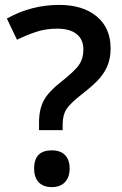

<svg xmlns="http://www.w3.org/2000/svg" viewBox="-20 -744 493 778"><path d="M138.2 -216.8V-248Q138.2 -301.8 157.7 -337.4Q177.2 -373 226.1 -411.1Q284.2 -457 301 -482.4Q317.9 -507.8 317.9 -543Q317.9 -584 290.5 -606Q263.2 -627.9 211.9 -627.9Q165.5 -627.9 126 -614.7Q86.4 -601.6 48.8 -583L7.8 -668.9Q106.9 -724.1 220.2 -724.1Q315.9 -724.1 372.1 -677.2Q428.2 -630.4 428.2 -547.9Q428.2 -511.2 417.5 -482.7Q406.7 -454.1 385 -428.2Q363.3 -402.3 310.1 -360.8Q264.6 -325.2 249.3 -301.8Q233.9 -278.3 233.9 -238.8V-216.8ZM118.2 -61Q118.2 -134.8 189.9 -134.8Q225.1 -134.8 243.7 -115.5Q262.2 -96.2 262.2 -61Q262.2 -26.4 243.4 -6.1Q224.6 14.2 189.9 14.2Q155.3 14.2 136.7 -5.6Q118.2 -25.4 118.2 -61Z"/></svg>

Font: f0_41667          
Style: Regular
Weight: 600
Foundry: Ascender Corporation
Version: Version 1.10